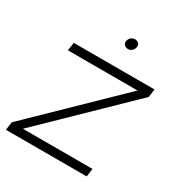

<svg xmlns="http://www.w3.org/2000/svg" viewBox="-165 -767 829 879"><g transform="rotate(30 249.0 -327.0)"><path d="M482 -457 56 -43H424L418 0H-9L-3 -43L423 -457H55L61 -500H488ZM289.5 -599.5Q277.5 -599.5 270 -607.2Q262.5 -615 264.5 -627Q266.5 -639.5 275.8 -647Q285 -654.5 297 -654.5Q308.5 -654.5 315.8 -647Q323 -639.5 321 -627.5Q319 -615 310 -607.2Q301 -599.5 289.5 -599.5Z"/></g></svg>

Font: Urbanist ExtraLight
Style: Italic
Weight: 250
Version: Version 1.303